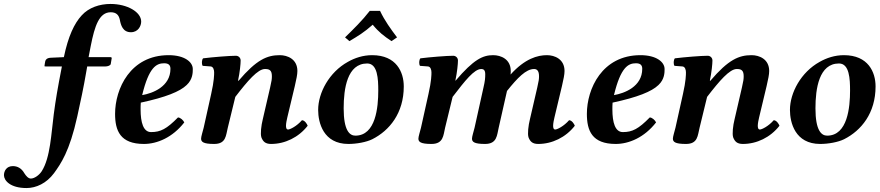

<svg xmlns="http://www.w3.org/2000/svg" viewBox="-122 -718 4448 971"><path d="M191 -382C169 -269 160 -216 150 -141C137 -43 133 79 89 148C76 168 52 185 34 185C21 185 10 172 1 158C-13 133 -34 122 -57 122C-90 122 -102 148 -102 168C-102 195 -70 233 12 233C61 233 113 209 151 158C185 111 230 48 269 -130C286 -208 300 -271 315 -359L319 -382H412C421 -382 436 -386 438 -394C438 -394 443 -423 443 -424C443 -427 441 -429 436 -429H326L337 -486C357 -588 380 -656 438 -656C466 -656 479 -642 484 -618C489 -591 499 -555 540 -555C577 -555 592 -587 592 -609C592 -657 522 -698 437 -698C382 -698 327 -680 291 -640C254 -600 223 -535 201 -429L135 -426C116 -425 109 -417 107 -409C106 -406 103 -386 103 -384C103 -382 106 -382 109 -382Z M590 -199C716 -226 788 -255 822 -288C853 -317 853 -351 853 -369C853 -404 812 -439 731 -439C537 -439 460 -269 460 -142C460 -57 486 10 606 10C673 10 751 -23 810 -99C805 -110 790 -124 778 -124C721 -66 690 -50 642 -50C603 -50 589 -98 589 -165C589 -170 589 -191 590 -199ZM740 -370C740 -280 650 -246 597 -237C631 -378 669 -398 708 -398C729 -398 740 -390 740 -370Z M946 -243 908 -72C903 -52 895 -27 895 -17C895 -1 905 10 961 10C1022 10 1020 -33 1030 -72L1068 -228C1131 -310 1182 -369 1218 -369C1239 -369 1253 -364 1253 -333C1253 -319 1252 -309 1244 -275L1207 -115C1199 -83 1194 -41 1200 -23C1208 -3 1219 10 1249 10C1319 10 1388 -23 1434 -82C1431 -91 1419 -110 1405 -110C1379 -80 1345 -63 1335 -63C1318 -63 1325 -98 1331 -124L1369 -283C1377 -318 1382 -341 1382 -359C1382 -419 1332 -439 1293 -439C1229 -439 1176 -417 1084 -309L1082 -311C1091 -353 1095 -395 1095 -412C1095 -426 1084 -436 1071 -436C1039 -436 952 -429 905 -423C898 -415 897 -394 903 -385L943 -382C957 -381 961 -364 961 -352C961 -341 961 -309 946 -243Z M1640 10C1681 10 1731 1 1761 -14C1848 -58 1920 -146 1920 -281C1920 -353 1883 -439 1760 -439C1714 -439 1672 -425 1637 -405C1543 -353 1487 -249 1487 -162C1487 -98 1513 10 1640 10ZM1616 -170C1616 -270 1634 -397 1735 -397C1788 -397 1791 -318 1791 -260C1791 -177 1779 -32 1675 -32C1646 -32 1616 -58 1616 -170ZM1800 -663H1748C1711 -615 1665 -570 1623 -529L1645 -510C1689 -536 1719 -554 1763 -593C1793 -556 1819 -536 1858 -510L1886 -529C1855 -570 1823 -614 1800 -663Z M2045 -243 2007 -72C2002 -52 1994 -27 1994 -17C1994 -1 2004 10 2060 10C2121 10 2120 -34 2129 -72L2167 -228C2230 -310 2276 -369 2312 -369C2323 -369 2332 -364 2332 -343C2332 -324 2331 -309 2323 -275L2278 -72C2273 -52 2265 -27 2265 -17C2265 -1 2275 10 2331 10C2392 10 2391 -34 2400 -72L2442 -258C2495 -324 2538 -369 2579 -369C2590 -369 2604 -364 2604 -333C2604 -319 2603 -309 2595 -275L2558 -115C2550 -83 2545 -41 2551 -23C2559 -3 2570 10 2600 10C2670 10 2739 -23 2785 -82C2782 -91 2770 -110 2756 -110C2730 -80 2696 -63 2686 -63C2669 -63 2676 -98 2682 -124L2720 -283C2728 -318 2733 -341 2733 -359C2733 -419 2683 -439 2644 -439C2597 -439 2533 -422 2460 -341C2461 -347 2461 -353 2461 -359C2461 -419 2411 -439 2372 -439C2320 -439 2274 -418 2182 -310L2181 -311C2190 -353 2194 -395 2194 -412C2194 -426 2183 -436 2170 -436C2138 -436 2051 -429 2004 -423C1997 -415 1996 -394 2002 -385L2042 -382C2056 -381 2060 -364 2060 -352C2060 -341 2060 -309 2045 -243Z M2976 -199C3102 -226 3174 -255 3208 -288C3239 -317 3239 -351 3239 -369C3239 -404 3198 -439 3117 -439C2923 -439 2846 -269 2846 -142C2846 -57 2872 10 2992 10C3059 10 3137 -23 3196 -99C3191 -110 3176 -124 3164 -124C3107 -66 3076 -50 3028 -50C2989 -50 2975 -98 2975 -165C2975 -170 2975 -191 2976 -199ZM3126 -370C3126 -280 3036 -246 2983 -237C3017 -378 3055 -398 3094 -398C3115 -398 3126 -390 3126 -370Z M3332 -243 3294 -72C3289 -52 3281 -27 3281 -17C3281 -1 3291 10 3347 10C3408 10 3406 -33 3416 -72L3454 -228C3517 -310 3568 -369 3604 -369C3625 -369 3639 -364 3639 -333C3639 -319 3638 -309 3630 -275L3593 -115C3585 -83 3580 -41 3586 -23C3594 -3 3605 10 3635 10C3705 10 3774 -23 3820 -82C3817 -91 3805 -110 3791 -110C3765 -80 3731 -63 3721 -63C3704 -63 3711 -98 3717 -124L3755 -283C3763 -318 3768 -341 3768 -359C3768 -419 3718 -439 3679 -439C3615 -439 3562 -417 3470 -309L3468 -311C3477 -353 3481 -395 3481 -412C3481 -426 3470 -436 3457 -436C3425 -436 3338 -429 3291 -423C3284 -415 3283 -394 3289 -385L3329 -382C3343 -381 3347 -364 3347 -352C3347 -341 3347 -309 3332 -243Z M3873 -162C3873 -98 3899 10 4026 10C4067 10 4117 1 4147 -14C4234 -58 4306 -146 4306 -281C4306 -353 4269 -439 4146 -439C4100 -439 4058 -425 4023 -405C3929 -353 3873 -249 3873 -162ZM4002 -170C4002 -270 4020 -397 4121 -397C4174 -397 4177 -318 4177 -260C4177 -177 4165 -32 4061 -32C4032 -32 4002 -58 4002 -170Z"/></svg>

Font: Libertinus Serif
Style: Bold Italic
Weight: 700
Italic angle: -12°
Designer: Philipp H. Poll, Khaled Hosny
Foundry: Caleb Maclennan
Version: Version 7.050;RELEASE